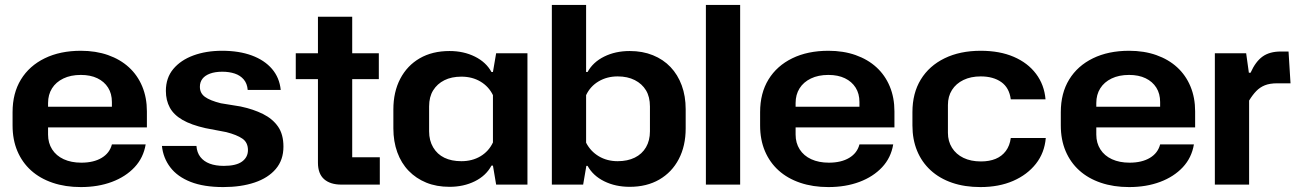

<svg xmlns="http://www.w3.org/2000/svg" viewBox="-20 -749 5279 779"><path d="M308 10Q245 10 193.5 -7.5Q142 -25 106 -57.5Q70 -90 50.5 -136Q31 -182 31 -240V-294Q31 -371 65 -426.5Q99 -482 161.5 -512.5Q224 -543 308 -543Q369 -543 418.5 -525.5Q468 -508 503 -476Q538 -444 557 -398.5Q576 -353 576 -297V-232H152V-316H447L434 -300V-335Q434 -369 418.5 -393.5Q403 -418 375 -431.5Q347 -445 308 -445Q267 -445 237 -430.5Q207 -416 191 -390.5Q175 -365 175 -331V-203Q175 -169 191.5 -143Q208 -117 238.5 -103Q269 -89 310 -89Q360 -89 392.5 -108.5Q425 -128 434 -163H571Q562 -109 526 -70.5Q490 -32 434 -11Q378 10 308 10Z M886 10Q807 10 753.5 -11Q700 -32 671 -70Q642 -108 637 -157H777Q779 -130 793 -112Q807 -94 831 -85Q855 -76 888 -76Q938 -76 962 -93.5Q986 -111 986 -140Q986 -171 963.5 -186.5Q941 -202 898 -213L814 -229Q756 -242 720.5 -262.5Q685 -283 669 -312.5Q653 -342 653 -380Q653 -433 683 -469Q713 -505 764.5 -524Q816 -543 881 -543Q950 -543 1001.5 -524Q1053 -505 1083.5 -469.5Q1114 -434 1119 -384H985Q983 -410 969 -426.5Q955 -443 932.5 -450.5Q910 -458 882 -458Q853 -458 832.5 -450.5Q812 -443 801.5 -429.5Q791 -416 791 -397Q791 -371 811.5 -356Q832 -341 876 -330L956 -317Q1008 -306 1047 -286.5Q1086 -267 1108 -235.5Q1130 -204 1130 -154Q1130 -100 1099 -63.5Q1068 -27 1013 -8.5Q958 10 886 10Z M1365 0Q1320 0 1295 -22Q1270 -44 1270 -89V-681H1409V-111H1521V0ZM1180 -428V-533H1517V-428Z M1804 9Q1751 9 1709.5 -8Q1668 -25 1638 -56Q1608 -87 1592 -131Q1576 -175 1576 -228V-305Q1576 -376 1604 -429.5Q1632 -483 1683 -512.5Q1734 -542 1804 -542Q1861 -542 1906.5 -519.5Q1952 -497 1974 -457H1980L1993 -533H2120V0H1993L1980 -77H1974Q1952 -36 1906.5 -13.5Q1861 9 1804 9ZM1852 -95Q1896 -95 1929.5 -115Q1963 -135 1980 -171V-363Q1963 -398 1929.5 -418Q1896 -438 1852 -438Q1812 -438 1783 -423.5Q1754 -409 1737.5 -382.5Q1721 -356 1721 -317V-216Q1721 -179 1737.5 -151Q1754 -123 1783 -109Q1812 -95 1852 -95Z M2535 9Q2477 9 2431.5 -13.5Q2386 -36 2364 -76H2359L2346 0H2219V-729H2358V-457H2364Q2386 -497 2431.5 -519.5Q2477 -542 2535 -542Q2587 -542 2629 -525Q2671 -508 2700.5 -477Q2730 -446 2746 -402.5Q2762 -359 2762 -306V-228Q2762 -157 2734 -103.5Q2706 -50 2655 -20.5Q2604 9 2535 9ZM2486 -95Q2526 -95 2555.5 -109.5Q2585 -124 2601 -151.5Q2617 -179 2617 -216V-317Q2617 -356 2601 -382.5Q2585 -409 2555.5 -424Q2526 -439 2486 -439Q2443 -439 2409 -419Q2375 -399 2358 -363V-170Q2376 -135 2409.5 -115Q2443 -95 2486 -95Z M2844 0V-729H2983V0Z M3341 10Q3278 10 3226.5 -7.5Q3175 -25 3139 -57.5Q3103 -90 3083.5 -136Q3064 -182 3064 -240V-294Q3064 -371 3098 -426.5Q3132 -482 3194.5 -512.5Q3257 -543 3341 -543Q3402 -543 3451.5 -525.5Q3501 -508 3536 -476Q3571 -444 3590 -398.5Q3609 -353 3609 -297V-232H3185V-316H3480L3467 -300V-335Q3467 -369 3451.5 -393.5Q3436 -418 3408 -431.5Q3380 -445 3341 -445Q3300 -445 3270 -430.5Q3240 -416 3224 -390.5Q3208 -365 3208 -331V-203Q3208 -169 3224.5 -143Q3241 -117 3271.5 -103Q3302 -89 3343 -89Q3393 -89 3425.5 -108.5Q3458 -128 3467 -163H3604Q3595 -109 3559 -70.5Q3523 -32 3467 -11Q3411 10 3341 10Z M3958 10Q3894 10 3843 -7.5Q3792 -25 3756 -58Q3720 -91 3701 -137Q3682 -183 3682 -240V-294Q3682 -371 3716 -426.5Q3750 -482 3812.5 -512.5Q3875 -543 3959 -543Q4036 -543 4093 -518.5Q4150 -494 4183.5 -449.5Q4217 -405 4222 -346H4081Q4075 -393 4042.5 -416Q4010 -439 3959 -439Q3919 -439 3889 -424.5Q3859 -410 3842.5 -384Q3826 -358 3826 -323V-210Q3826 -176 3842.5 -149.5Q3859 -123 3889 -108.5Q3919 -94 3960 -94Q3994 -94 4019.5 -104.5Q4045 -115 4061 -136.5Q4077 -158 4081 -189H4223Q4218 -129 4183 -84.5Q4148 -40 4090.5 -15Q4033 10 3958 10Z M4561 10Q4498 10 4446.5 -7.5Q4395 -25 4359 -57.5Q4323 -90 4303.5 -136Q4284 -182 4284 -240V-294Q4284 -371 4318 -426.5Q4352 -482 4414.5 -512.5Q4477 -543 4561 -543Q4622 -543 4671.5 -525.5Q4721 -508 4756 -476Q4791 -444 4810 -398.5Q4829 -353 4829 -297V-232H4405V-316H4700L4687 -300V-335Q4687 -369 4671.5 -393.5Q4656 -418 4628 -431.5Q4600 -445 4561 -445Q4520 -445 4490 -430.5Q4460 -416 4444 -390.5Q4428 -365 4428 -331V-203Q4428 -169 4444.5 -143Q4461 -117 4491.5 -103Q4522 -89 4563 -89Q4613 -89 4645.5 -108.5Q4678 -128 4687 -163H4824Q4815 -109 4779 -70.5Q4743 -32 4687 -11Q4631 10 4561 10Z M4909 0V-533H5036L5047 -454H5054Q5074 -499 5102.5 -519.5Q5131 -540 5177 -540H5208L5216 -411H5162Q5132 -411 5112 -403Q5092 -395 5077 -379.5Q5062 -364 5048 -341V0Z"/></svg>

Font: Hubot Sans SemiBold
Style: Regular
Weight: 600
Designer: Deni Anggara
Foundry: GitHub, Inc., Subsidiary of Microsoft Corporation
Version: Version 2.000